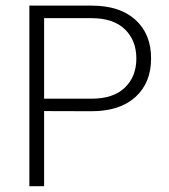

<svg xmlns="http://www.w3.org/2000/svg" viewBox="-20 -660 597 680"><path d="M136.2 -595.7V-310.5H304.2Q381.3 -310.5 422.1 -349.6Q462.9 -388.7 462.9 -452.9Q462.9 -517.1 422.1 -556.4Q381.3 -595.7 304.2 -595.7ZM136.2 -0.5H84V-640.1H304.2Q404.3 -640.1 459.7 -589.8Q515.1 -539.6 515.1 -453.1Q515.1 -366.7 459.7 -316.4Q404.3 -266.1 304.2 -266.1L136.2 -266.6Z"/></svg>

Font: Yantramanav Light
Style: Regular
Weight: 300
Version: Version 1.001;PS 1.0;hotconv 1.0.72;makeotf.lib2.5.5900; ttf